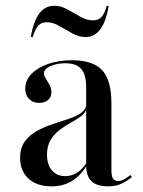

<svg xmlns="http://www.w3.org/2000/svg" viewBox="-20 -637 496 668"><path d="M279.8 -207.3V-334.7Q279.8 -377.4 262.5 -397.2Q245.2 -416.9 207.3 -416.9Q177.4 -416.9 155.2 -406.9Q133.1 -396.8 133.1 -382.3Q133.1 -373.4 139.5 -363.3Q146 -353.2 152.4 -341.1Q158.9 -329 158.9 -316.1Q158.9 -299.2 147.2 -289.1Q135.5 -279 116.1 -279Q94.4 -279 81 -292.7Q67.7 -306.5 67.7 -328.2Q67.7 -357.3 89.1 -379.4Q110.5 -401.6 147.2 -414.5Q183.9 -427.4 229.8 -427.4Q304 -427.4 335.9 -392.3Q367.7 -357.3 367.7 -276.6V-207.3ZM158.9 11.3Q108.9 11.3 79.4 -15.3Q50 -41.9 50 -87.1Q50 -122.6 66.5 -145.2Q83.1 -167.7 109.3 -181.9Q135.5 -196 164.9 -205.6Q194.4 -215.3 221 -224.2Q247.6 -233.1 264.1 -245.6Q280.6 -258.1 280.6 -278.2L281.5 -261.3Q278.2 -245.2 262.9 -233.5Q247.6 -221.8 227.8 -210.9Q208.1 -200 188.7 -185.9Q169.4 -171.8 156.5 -150.8Q143.5 -129.8 143.5 -99.2Q143.5 -64.5 160.5 -44.4Q177.4 -24.2 207.3 -24.2Q229 -24.2 248.8 -36.7Q268.5 -49.2 283.1 -74.2V-63.7Q260.5 -25 229.8 -6.9Q199.2 11.3 158.9 11.3ZM367.7 -43.5Q367.7 -24.2 373.4 -15.7Q379 -7.3 390.3 -7.3Q402.4 -7.3 413.7 -14.1Q425 -21 433.9 -28.2L438.7 -21Q421 -6.5 402 2.4Q383.1 11.3 355.6 11.3Q316.9 11.3 298.4 -6.5Q279.8 -24.2 279.8 -60.5V-207.3H367.7ZM278.2 -508.1Q254.8 -508.1 231.5 -521Q208.1 -533.9 185.9 -546.8Q163.7 -559.7 141.9 -559.7Q124.2 -559.7 113.7 -548.4Q103.2 -537.1 93.5 -507.3L87.1 -508.9Q96.8 -563.7 116.9 -590.3Q137.1 -616.9 168.5 -616.9Q192.7 -616.9 215.3 -604Q237.9 -591.1 260.1 -578.6Q282.3 -566.1 303.2 -566.1Q321.8 -566.1 332.7 -577.4Q343.5 -588.7 351.6 -616.9L358.1 -616.1Q349.2 -562.1 329 -535.1Q308.9 -508.1 278.2 -508.1Z"/></svg>

Font: Playfair 144pt SemiCondensed Medium
Style: Regular
Weight: 500
Width: 4
Designer: Claus Eggers Sørensen
Foundry: Claus Eggers Sørensen
Version: Version 2.203